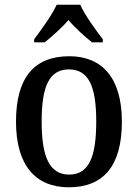

<svg xmlns="http://www.w3.org/2000/svg" viewBox="-20 -786 586 816"><path d="M125 -619V-606H170C202 -632 243 -668 271 -701C298 -668 340 -631 371 -606H417V-619C388 -657 341 -721 321 -766H221C201 -721 153 -657 125 -619ZM272 10C420 10 498 -81 498 -269C498 -456 413 -547 275 -547C125 -547 48 -456 48 -269C48 -81 133 10 272 10ZM274 -44C189 -44 157 -122 157 -269C157 -417 188 -491 273 -491C358 -491 389 -417 389 -269C389 -122 359 -44 274 -44Z"/></svg>

Font: Noto Serif Devanagari SemiCondensed Medium
Style: Regular
Weight: 500
Width: 4
Designer: Universal Thirst, Indian Type Foundry and the Monotype Design Team
Foundry: Monotype Imaging Inc.
Version: Version 2.004